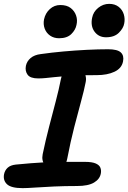

<svg xmlns="http://www.w3.org/2000/svg" viewBox="-30 -963 665 994"><path d="M168 -557Q127 -557 113 -576Q99 -595 104 -622Q109 -646 128.5 -662.5Q148 -679 181 -683Q237 -691 298 -696.5Q359 -702 419 -705Q479 -708 530 -708Q578 -708 595.5 -691.5Q613 -675 607 -645Q600 -609 562.5 -591.5Q525 -574 471 -574Q416 -574 375.5 -572.5Q335 -571 304 -568.5Q273 -566 249.5 -563.5Q226 -561 206.5 -559Q187 -557 168 -557ZM259 -88Q222 -88 203 -109Q184 -130 191 -165Q206 -237 224 -306Q242 -375 258.5 -438Q275 -501 285 -552Q292 -585 306 -601Q320 -617 348 -617Q381 -617 401 -593Q421 -569 413 -535Q406 -498 390 -439.5Q374 -381 354.5 -305.5Q335 -230 318 -141Q308 -88 259 -88ZM87 11Q28 11 6.5 -9Q-15 -29 -9 -61Q-5 -81 9.5 -94.5Q24 -108 52 -111Q95 -115 130.5 -118Q166 -121 198.5 -122.5Q231 -124 263.5 -124.5Q296 -125 331.5 -125Q367 -125 410 -125Q447 -125 466 -116.5Q485 -108 490 -94Q495 -80 492 -65Q487 -36 457 -18Q427 0 369 0Q305 0 249.5 2.5Q194 5 152 8Q110 11 87 11ZM519 -770Q481 -770 459.5 -799Q438 -828 447 -871Q453 -902 478.5 -922.5Q504 -943 535 -943Q565 -943 584.5 -927.5Q604 -912 611 -888.5Q618 -865 613 -841Q609 -817 585.5 -793.5Q562 -770 519 -770ZM276 -765Q249 -765 229.5 -778.5Q210 -792 201.5 -814.5Q193 -837 198 -863Q205 -895 228 -916Q251 -937 282 -937Q316 -937 336 -921.5Q356 -906 364 -882.5Q372 -859 366 -834Q361 -808 339 -786.5Q317 -765 276 -765Z"/></svg>

Font: Shantell Sans SemiBold
Style: Italic
Weight: 600
Italic angle: -11°
Designer: Stephen Nixon, Anya Danilova, Shantell Martin
Foundry: Arrow Type
Version: Version 1.011;[c5ecc13dd]